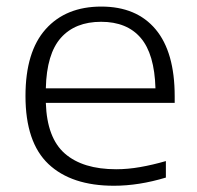

<svg xmlns="http://www.w3.org/2000/svg" viewBox="-20 -570 614 599"><path d="M335.5 9.5Q203 9.5 131.2 -58.2Q59.5 -126 59.5 -270.5Q59.5 -408.5 122.5 -479Q185.5 -549.5 296 -549.5Q406 -549.5 465.5 -478.5Q525 -407.5 525 -269.5V-249H123Q126.5 -139.5 182.5 -90.8Q238.5 -42 342.5 -42Q379 -42 417.5 -48.8Q456 -55.5 497.5 -67.5V-16Q413 9.5 335.5 9.5ZM295.5 -502Q214.5 -502 170 -452Q125.5 -402 123 -294.5H465Q462 -401.5 419 -451.8Q376 -502 295.5 -502Z"/></svg>

Font: Encode Sans Expanded Expanded Light
Style: Regular
Weight: 300
Width: 7
Designer: Multiple Designers
Foundry: Impallari Type
Version: Version 3.000; ttfautohint (v1.8.3) -l 8 -r 50 -G 200 -x 14 